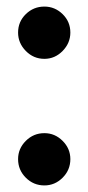

<svg xmlns="http://www.w3.org/2000/svg" viewBox="-20 -553 269 584"><path d="M35 -454Q35 -487 58.5 -510Q82 -533 115 -533Q147 -533 170.5 -510Q194 -487 194 -454Q194 -422 170.5 -398Q147 -374 115 -374Q82 -374 58.5 -398Q35 -422 35 -454ZM35 -69Q35 -101 58.5 -124.5Q82 -148 115 -148Q147 -148 170.5 -124.5Q194 -101 194 -69Q194 -36 170.5 -12.5Q147 11 115 11Q82 11 58.5 -12.5Q35 -36 35 -69Z"/></svg>

Font: Radio Canada Condensed SemiBold
Style: Regular
Weight: 600
Width: 3
Designer: Charles Daoud, Etienne Aubert Bonn, Alexandre Saumier Demers, Jacques Le Bailly
Foundry: Radio-Canada
Version: Version 2.104; ttfautohint (v1.8.4.7-5d5b);gftools[0.9.28.de